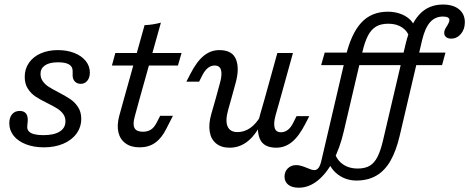

<svg xmlns="http://www.w3.org/2000/svg" viewBox="-20 -651 2109 863"><path d="M21.8 -96.8Q21.8 -122.6 34.3 -137.5Q46.8 -152.4 68.5 -152.4Q86.3 -152.4 95.6 -142.3Q104.8 -132.3 104.8 -112.1Q104.8 -107.3 104.4 -102.4Q104 -97.6 103.2 -92.7Q103.2 -88.7 102.8 -86.3Q102.4 -83.9 102.4 -79.8Q102.4 -67.7 110.5 -59.7Q118.5 -51.6 134.7 -47.6Q150.8 -43.5 175 -43.5Q222.6 -43.5 248.4 -59.7Q274.2 -75.8 274.2 -105.6Q274.2 -125 263.7 -139.1Q253.2 -153.2 237.1 -163.3Q221 -173.4 193.5 -187.1Q160.5 -203.2 139.9 -216.9Q119.4 -230.6 105.2 -252.4Q91.1 -274.2 91.1 -305.6Q91.1 -341.1 110.1 -368.5Q129 -396 162.9 -410.9Q196.8 -425.8 240.3 -425.8Q281.5 -425.8 314.1 -412.9Q346.8 -400 365.3 -377Q383.9 -354 383.9 -325Q383.9 -302.4 372.6 -288.3Q361.3 -274.2 342.7 -274.2Q326.6 -274.2 316.5 -284.7Q306.5 -295.2 306.5 -312.1Q306.5 -316.1 306.5 -318.5Q306.5 -321 306.5 -325Q306.5 -327.4 306.5 -328.6Q306.5 -329.8 306.5 -332.3Q306.5 -351.6 290.3 -361.3Q274.2 -371 241.1 -371Q202.4 -371 182.3 -357.3Q162.1 -343.5 162.1 -319.4Q162.1 -300 172.6 -285.5Q183.1 -271 198.8 -260.9Q214.5 -250.8 242.7 -236.3Q276.6 -218.5 296.8 -204.8Q316.9 -191.1 331 -169.4Q345.2 -147.6 345.2 -116.9Q345.2 -79.8 323.8 -50.4Q302.4 -21 264.1 -4.8Q225.8 11.3 177.4 11.3Q132.3 11.3 96.8 -2.4Q61.3 -16.1 41.5 -40.7Q21.8 -65.3 21.8 -96.8Z M703.2 -549.2 607.3 -206.5H537.1L629.8 -537.9Q666.9 -539.5 703.2 -549.2ZM498.4 -412.9H796L779.8 -356.5H483.1ZM516.1 -130.6 537.1 -206.5H607.3L585.5 -126.6Q575.8 -91.9 584.7 -75.4Q593.5 -58.9 621.8 -58.9Q643.5 -58.9 658.5 -68.5Q673.4 -78.2 684.7 -100.8L700 -130.6H757.3L727.4 -71.8Q706.5 -29.8 677.4 -9.3Q648.4 11.3 607.3 11.3Q568.5 11.3 544 -6.9Q519.4 -25 512.1 -56.9Q504.8 -88.7 516.1 -130.6Z M945.2 -356.5Q928.2 -356.5 914.5 -345.6Q900.8 -334.7 889.5 -312.9L875 -283.9H817.7L835.5 -318.5Q864.5 -375 896 -400.4Q927.4 -425.8 966.1 -425.8Q1024.2 -425.8 1040.7 -384.3Q1057.3 -342.7 1038.7 -276.6L1019.4 -206.5H949.2L969.4 -280.6Q979 -316.1 973.4 -336.3Q967.7 -356.5 945.2 -356.5ZM1047.6 -57.3Q1078.2 -57.3 1104.8 -75.8Q1131.5 -94.4 1151.6 -129.8V-91.1Q1124.2 -38.7 1089.5 -12.9Q1054.8 12.9 1012.1 12.9Q975 12.9 951.6 -6Q928.2 -25 922.6 -59.3Q916.9 -93.5 929.8 -138.7L949.2 -206.5H1019.4L1005.6 -157.3Q991.9 -108.9 1002.8 -83.1Q1013.7 -57.3 1047.6 -57.3ZM1226.6 -412.9H1296.8L1239.5 -206.5H1169.4ZM1242.7 -56.5Q1259.7 -56.5 1273.8 -67.3Q1287.9 -78.2 1298.4 -100L1312.9 -129H1370.2L1352.4 -94.4Q1323.4 -37.9 1291.9 -12.5Q1260.5 12.9 1221.8 12.9Q1163.7 12.9 1147.2 -28.6Q1130.6 -70.2 1149.2 -136.3L1169.4 -206.5H1239.5L1218.5 -132.3Q1208.9 -96.8 1214.5 -76.6Q1220.2 -56.5 1242.7 -56.5Z M1457.3 81.5 1479 16.9Q1487.9 61.3 1516.5 83.9Q1545.2 106.5 1587.9 106.5Q1621 106.5 1641.9 94Q1662.9 81.5 1677 53.6Q1691.1 25.8 1702.4 -23.4L1803.2 -453.2Q1824.2 -541.9 1865.3 -586.3Q1906.5 -630.6 1971 -630.6Q2016.9 -630.6 2043.1 -609.3Q2069.4 -587.9 2069.4 -550.8Q2069.4 -519.4 2051.6 -498.4Q2033.9 -477.4 2008.1 -477.4Q1993.5 -477.4 1985.1 -484.3Q1976.6 -491.1 1976.6 -503.2Q1976.6 -510.5 1979.8 -518.1Q1983.1 -525.8 1989.5 -534.7Q1993.5 -541.1 1996.8 -548.4Q2000 -555.6 2000 -560.5Q2000 -576.6 1971 -576.6Q1935.5 -576.6 1912.9 -550.8Q1890.3 -525 1877.4 -471L1776.6 -41.1Q1760.5 27.4 1735.1 71.8Q1709.7 116.1 1671.8 138.3Q1633.9 160.5 1581.5 160.5Q1555.6 160.5 1531.9 151.6Q1508.1 142.7 1488.7 125Q1469.4 107.3 1457.3 81.5ZM1258.9 142.7Q1258.9 120.2 1273.8 105.6Q1288.7 91.1 1311.3 91.1Q1319.4 91.1 1328.2 93.1Q1337.1 95.2 1345.2 98Q1353.2 100.8 1360.5 104Q1369.4 108.1 1378.2 110.9Q1387.1 113.7 1392.7 113.7Q1400 113.7 1406 109.3Q1412.1 104.8 1416.5 95.6Q1421 86.3 1424.2 72.6L1533.9 -396.8Q1558.1 -499.2 1603.6 -548.8Q1649.2 -598.4 1723.4 -598.4Q1750.8 -598.4 1775.8 -590.3Q1800.8 -582.3 1819.4 -566.1Q1837.9 -550 1845.2 -527.4L1821.8 -479Q1813.7 -509.7 1788.3 -527Q1762.9 -544.4 1725.8 -544.4Q1691.9 -544.4 1670.2 -531.5Q1648.4 -518.5 1633.9 -490.7Q1619.4 -462.9 1608.1 -414.5L1525 -59.7Q1507.3 16.1 1477 73Q1446.8 129.8 1407.3 161.3Q1367.7 192.7 1322.6 192.7Q1292.7 192.7 1275.8 179.4Q1258.9 166.1 1258.9 142.7ZM1439.5 -414.5H1724.2L1708.9 -358.1H1423.4ZM1615.3 -414.5H1982.3L1966.9 -358.1H1599.2Z"/></svg>

Font: Playfair Micro SmCond SmLight
Style: Italic
Weight: 360
Width: 4
Italic angle: -15.6°
Designer: Claus Eggers Sørensen
Foundry: Claus Eggers Sørensen
Version: Version 2.203;Glyphs 3.3 (3326)